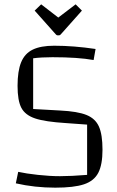

<svg xmlns="http://www.w3.org/2000/svg" viewBox="-20 -851 539 886"><path d="M257 -38Q308 -38 382 -44V-276L285 -283Q188 -289 142 -304.5Q96 -320 78.5 -353.5Q61 -387 61 -455Q61 -523 77.5 -563.5Q94 -604 131 -622Q168 -640 230 -640Q320 -640 421 -625L412 -574Q340 -587 222 -587Q171 -587 133 -582V-348L258 -341Q338 -337 379 -320.5Q420 -304 436.5 -267Q453 -230 453 -160Q453 -91 433.5 -53.5Q414 -16 367.5 -0.5Q321 15 235 15Q140 15 53 -5L64 -58Q100 -50 155 -44Q210 -38 257 -38ZM249 -770 329 -831 358 -802 261 -693Q257 -688 253 -688H245Q241 -688 237 -693L140 -802L170 -831Z"/></svg>

Font: Changa ExtraLight
Style: Regular
Weight: 275
Designer: Eduardo Rodriguez Tunni
Foundry: Eduardo Rodriguez Tunni
Version: Version 2.002; ttfautohint (v1.5) -l 8 -r 50 -G 200 -x 14 -H